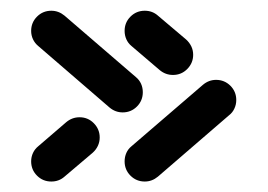

<svg xmlns="http://www.w3.org/2000/svg" viewBox="-20 -441 506 363"><path d="M215.6 -382.6Q215.6 -398.5 226.7 -409.6Q237.8 -420.7 253.7 -420.7Q268.1 -420.7 278.5 -411.5L331.9 -366.3Q338.1 -360.7 341.7 -353.3Q345.2 -345.9 345.2 -337.4Q345.2 -321.9 334.1 -310.6Q323 -299.3 307 -299.3Q293 -299.3 281.9 -308.5L228.5 -354.1Q222.2 -359.3 218.9 -366.7Q215.6 -374.1 215.6 -382.6ZM253.7 -97.8Q237.8 -97.8 226.7 -108.9Q215.6 -120 215.6 -135.9Q215.6 -144.4 218.9 -151.9Q222.2 -159.3 228.5 -164.4L363.7 -280.7Q374.8 -290 388.5 -290Q404.4 -290 415.6 -278.9Q426.7 -267.8 426.7 -251.9Q426.7 -243.3 423.1 -235.7Q419.6 -228.1 413.3 -223.3L278.5 -107Q267.4 -97.8 253.7 -97.8ZM130.4 -219.3Q146.3 -219.3 157.4 -208Q168.5 -196.7 168.5 -181.1Q168.5 -172.6 165 -165.2Q161.5 -157.8 155.2 -152.2L101.9 -107Q91.5 -97.8 77 -97.8Q61.1 -97.8 50 -108.9Q38.9 -120 38.9 -135.9Q38.9 -144.4 42.4 -151.9Q45.9 -159.3 52.2 -164.4L105.2 -210Q116.3 -219.3 130.4 -219.3ZM250 -266.7Q250 -250.7 238.9 -239.6Q227.8 -228.5 211.9 -228.5Q198.1 -228.5 187 -237.8L52.2 -354.1Q45.9 -359.3 42.4 -366.7Q38.9 -374.1 38.9 -382.6Q38.9 -398.5 50 -409.6Q61.1 -420.7 77 -420.7Q90.7 -420.7 101.9 -411.5L237 -295.2Q243.3 -290 246.7 -282.6Q250 -275.2 250 -266.7Z"/></svg>

Font: 26F Galaxy Hebrew
Style: Bold
Weight: 700
Designer: C₂₉H₂₅N₃O₅
Version: Version 1.000